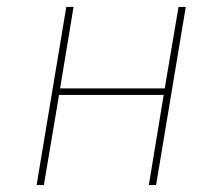

<svg xmlns="http://www.w3.org/2000/svg" viewBox="-20 -536 640 556"><path d="M172 -516H193L154 -280H457L497 -516H518L432 0H411L454 -261H151L107 0H86Z"/></svg>

Font: IBM Plex Mono Thin
Style: Italic
Weight: 100
Italic angle: -9°
Monospace: yes
Designer: Mike Abbink, Paul van der Laan, Pieter van Rosmalen
Foundry: Bold Monday
Version: Version 2.3